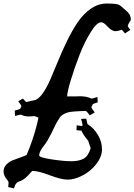

<svg xmlns="http://www.w3.org/2000/svg" viewBox="-69 -852 759 1085"><path d="M-22.5 205.1 -20.5 180.2Q-20.5 173.8 -27.3 165.5Q-48.8 140.6 -48.8 117.4Q-48.8 94.2 -33.2 78.1Q-17.6 62 0.5 54.7Q18.6 47.4 45.2 38.1Q71.8 28.8 81.5 23.9Q119.1 -65.4 140.1 -149.9L148.4 -187L127.4 -195.8L92.3 -193.8Q69.8 -193.8 49.3 -204.1Q43.5 -204.1 16.1 -196.8L14.2 -227.1Q43.9 -234.4 45.4 -237.8L52.2 -252.9Q52.2 -255.9 34.2 -279.8L60.5 -294.9Q76.7 -275.9 79.1 -275.9H82.5Q89.4 -277.8 99.6 -280Q109.9 -282.2 113.3 -283.2L124.5 -285.2Q167 -293.5 215.8 -403.8Q236.8 -452.1 260.3 -509.8Q283.7 -567.4 311.5 -624Q339.4 -680.7 370.8 -727.3Q402.3 -773.9 444.6 -803Q486.8 -832 534.2 -832Q590.8 -832 603.3 -824.7Q615.7 -817.4 625.5 -808.1H624.5Q659.2 -780.8 664.8 -766.8Q670.4 -752.9 670.4 -744.1Q670.4 -735.4 663.1 -727.1V-728Q653.3 -710.9 653.3 -705.8Q653.3 -700.7 667.5 -683.1L637.2 -663.1Q623 -683.1 617.2 -683.1Q608.4 -680.2 601.1 -678.2L602.5 -679.2Q590.8 -675.8 581.8 -675.8Q572.8 -675.8 560.3 -683.6Q547.9 -691.4 539.6 -701.2Q517.6 -726.1 502.4 -726.1Q478 -726.1 443.1 -669.7Q408.2 -613.3 379.9 -540.3Q351.6 -467.3 331.1 -399.2Q310.5 -331.1 310.5 -307.1H356.4L382.3 -308.1Q421.9 -308.1 447.3 -294.9Q456.1 -294.9 481.4 -304.2L483.4 -273.9Q455.6 -265.6 454.1 -261.2L448.2 -249V-250Q447.3 -248 447.3 -245.1Q447.3 -242.2 466.3 -216.8L438.5 -200.2Q420.4 -225.1 414.6 -225.1Q333.5 -222.7 314.2 -216.6Q294.9 -210.4 284.2 -202.9Q273.4 -195.3 269 -188.2Q264.6 -181.2 255.6 -166.5Q246.6 -151.9 240.7 -138.7Q226.6 -106.4 197.3 -54.2V-55.2Q193.8 -47.4 181.6 -32.2Q152.3 4.4 152.3 25.9Q152.3 38.1 222.2 48.6Q292 59.1 334.2 59.1Q376.5 59.1 403.1 44.9Q429.7 30.8 443.4 -14.2Q430.2 -51.8 429.2 -57.1Q404.8 -84 390.1 -115.2Q390.1 -113.8 387.2 -113.8L363.3 -116.2L364.3 -144Q386.2 -140.1 394.5 -140.1Q394.5 -138.7 392.1 -137.2L396.5 -142.1L397.5 -146Q397.5 -150.4 389.2 -180.2L418.5 -181.2Q425.3 -153.8 425.3 -150.9Q460.4 -129.4 483.9 -90.3Q507.3 -51.3 507.3 -9Q507.3 33.2 475.6 74.5Q443.8 115.7 397.9 139.4Q352.1 163.1 314.2 163.1Q276.4 163.1 212.2 138.4Q147.9 113.8 114.3 113.8Q112.8 113.8 105.7 121.6Q98.6 129.4 89.4 139.6Q64.5 166.5 34.2 175.8Q18.1 181.2 10.3 212.9Z"/></svg>

Font: Eater
Style: Regular
Weight: 400
Version: Version 001.002